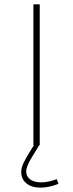

<svg xmlns="http://www.w3.org/2000/svg" viewBox="-20 -670 337 887"><path d="M163.6 0V-649.9H134.3V0ZM242.2 157.7Q203.6 172.4 169.4 172.4Q138.2 172.4 119.6 158.9Q101.1 145.5 101.1 122.6Q101.1 109.9 107.7 93.8Q114.3 77.6 127.9 55.2L162.1 -0.5L161.1 -1.5L137.2 -6.8V-0.5L110.8 42.5Q97.2 64.5 87.6 85.2Q78.1 106 78.1 125Q78.1 157.7 102.3 177.2Q126.5 196.8 167 196.8Q205.6 196.8 250.5 179.2Z"/></svg>

Font: Estedad VF
Style: Regular
Weight: 100
Designer: Amin Abedi
Version: Version 7.3